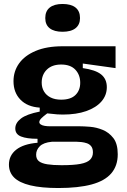

<svg xmlns="http://www.w3.org/2000/svg" viewBox="-20 -764 641 967"><path d="M274 183Q188 183 132.5 169.5Q77 156 51 130Q25 104 25 65Q25 19 61.5 -10Q98 -39 169 -45V-65Q115 -65 86 -76.5Q57 -88 57 -117Q57 -145 85.5 -167Q114 -189 180 -202V-222Q118 -226 83 -262Q48 -298 48 -355Q48 -405 76 -444.5Q104 -484 159.5 -507.5Q215 -531 296 -531H562V-421L397 -444V-421Q461 -412 489.5 -389Q518 -366 518 -325Q518 -284 491 -253Q464 -222 414.5 -204.5Q365 -187 296 -187Q283 -187 268 -188Q253 -189 218 -193Q199 -179 188.5 -168.5Q178 -158 178 -149Q178 -142 185.5 -137Q193 -132 205.5 -130Q218 -128 231 -128H381Q401 -128 433 -125.5Q465 -123 497 -110Q529 -97 551 -68.5Q573 -40 573 13Q573 71 540.5 109Q508 147 441.5 165Q375 183 274 183ZM290 68Q351 68 385 61.5Q419 55 433.5 40.5Q448 26 448 4Q448 -16 439.5 -27Q431 -38 417.5 -42.5Q404 -47 390.5 -48.5Q377 -50 367 -50H241Q199 -46 180.5 -27.5Q162 -9 162 15Q162 37 176 48Q190 59 218.5 63.5Q247 68 290 68ZM288 -262Q336 -262 360 -285.5Q384 -309 384 -347Q384 -387 359.5 -413Q335 -439 288 -439Q242 -439 216 -413.5Q190 -388 190 -348Q190 -323 201.5 -303.5Q213 -284 235 -273Q257 -262 288 -262ZM295 -604Q253 -604 230.5 -621.5Q208 -639 208 -673Q208 -708 230.5 -726Q253 -744 295 -744Q338 -744 360.5 -726Q383 -708 383 -673Q383 -640 360.5 -622Q338 -604 295 -604Z"/></svg>

Font: Bricolage Grotesque 96pt ExtraBold
Style: Bold
Weight: 700
Version: Version 1.001;gftools[0.9.33.dev8+g029e19f]